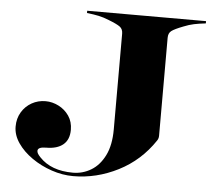

<svg xmlns="http://www.w3.org/2000/svg" viewBox="-52 -757 958 845"><g transform="rotate(5 427.0 -335.0)"><path d="M299.5 -690V-700H824.5V-690Q794 -686.5 772.5 -682Q751 -677.5 726.5 -667.5Q689 -653 675.8 -643Q662.5 -633 662.5 -612.5V-179.5Q662.5 -172.5 660.5 -167Q658.5 -161.5 656 -158Q595 -66.5 499.5 -18Q404 30.5 301 30.5Q253.5 30.5 205.5 14.2Q157.5 -2 117.8 -29.8Q78 -57.5 54 -92.5Q30 -127.5 30 -165Q30 -201 46.8 -228.8Q63.5 -256.5 91.2 -272Q119 -287.5 152 -287.5Q182 -287.5 210 -273.2Q238 -259 255.8 -233Q273.5 -207 273.5 -171.5Q273.5 -128 247 -106Q220.5 -84 172 -84Q135 -84 135 -66.5Q135 -61.5 138.2 -55.2Q141.5 -49 151 -39Q202.5 15.5 298.5 15.5Q342 15.5 379 -6.8Q416 -29 438.8 -74.8Q461.5 -120.5 461.5 -190V-612.5Q461.5 -633 448.2 -643Q435 -653 397.5 -667.5Q373 -677.5 351.5 -682Q330 -686.5 299.5 -690Z"/></g></svg>

Font: Engraving CC
Style: Bold
Weight: 700
Designer: indestructible type*
Foundry: Cowboy Collective
Version: Version 1.000